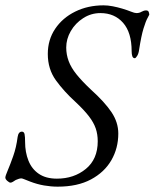

<svg xmlns="http://www.w3.org/2000/svg" viewBox="-34 -684 579 719"><path d="M182 15Q157 15 131 10.5Q105 6 79 -4Q66 -9 57.5 -12.5Q49 -16 46 -16Q41 -16 35.5 -14Q30 -12 25 -10Q19 -6 14 -3Q9 0 5 0Q1 0 -6.5 -6.5Q-14 -13 -14 -19Q-14 -25 -5 -46Q4 -67 15.5 -99.5Q27 -132 32 -171Q35 -191 48 -191Q56 -191 58 -181.5Q60 -172 60 -152Q60 -114 72.5 -82.5Q85 -51 111.5 -33Q138 -15 179 -15Q243 -15 287.5 -51.5Q332 -88 332 -155Q332 -181 324.5 -203Q317 -225 299 -248.5Q281 -272 249 -302Q206 -341 175.5 -383Q145 -425 145 -482Q145 -535 172.5 -576Q200 -617 247.5 -640.5Q295 -664 354 -664Q370 -664 388 -660.5Q406 -657 423 -652Q443 -646 456.5 -640.5Q470 -635 477 -635Q488 -635 496 -640Q500 -642 504 -643.5Q508 -645 513 -645Q521 -645 523 -639Q525 -633 525 -629Q525 -628 518.5 -616.5Q512 -605 503.5 -577.5Q495 -550 487 -498Q485 -483 479.5 -474.5Q474 -466 471 -466Q464 -466 461.5 -473.5Q459 -481 459 -492Q459 -562 427 -598.5Q395 -635 342 -635Q307 -635 277.5 -616Q248 -597 231 -567.5Q214 -538 214 -506Q214 -480 223 -455.5Q232 -431 252.5 -405.5Q273 -380 307 -348Q358 -302 383.5 -264Q409 -226 409 -184Q409 -129 383 -84Q357 -39 306.5 -12Q256 15 182 15Z"/></svg>

Font: EB Garamond
Style: Italic
Weight: 400
Italic angle: -17.2°
Designer: Georg Duffner and Octavio Pardo
Foundry: Georg Duffner
Version: Version 1.001